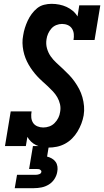

<svg xmlns="http://www.w3.org/2000/svg" viewBox="-20 -763 544 1003"><path d="M233 8Q216 8 199.5 5Q183 2 168.5 -5Q154 -12 142.5 -23Q131 -34 123 -48L115 0H6L36 -181H145Q142 -165 143.5 -149Q145 -133 153 -121Q161 -109 175.5 -103Q190 -97 206 -97Q222 -97 237.5 -102.5Q253 -108 265 -120Q277 -132 284.5 -147Q292 -162 294 -178Q298 -199 293.5 -218.5Q289 -238 279.5 -254.5Q270 -271 257 -285Q244 -299 230 -312Q216 -325 202 -337.5Q188 -350 175 -364Q162 -378 150.5 -393.5Q139 -409 129.5 -425.5Q120 -442 113 -460Q106 -478 102 -498Q98 -518 97.5 -538Q97 -558 101 -578Q104 -598 110 -617Q116 -636 124.5 -654.5Q133 -673 145.5 -690Q158 -707 174 -720Q190 -733 210 -738Q230 -743 249 -743Q270 -743 290 -739Q310 -735 327.5 -727Q345 -719 360 -706.5Q375 -694 385 -677L394 -735H504L474 -554H364Q367 -570 365.5 -585.5Q364 -601 356 -613.5Q348 -626 334 -632Q320 -638 304 -638Q289 -638 274 -632Q259 -626 248.5 -614Q238 -602 231.5 -587.5Q225 -573 223 -558Q219 -533 225.5 -510Q232 -487 245 -468.5Q258 -450 275 -434.5Q292 -419 308.5 -403.5Q325 -388 340.5 -372Q356 -356 369.5 -337Q383 -318 393.5 -298Q404 -278 410.5 -255Q417 -232 419 -208Q421 -184 417 -160Q413 -138 405 -117Q397 -96 385 -76Q373 -56 356.5 -39.5Q340 -23 319.5 -12Q299 -1 277 3.5Q255 8 233 8ZM57 220 69 150H169Q177 150 186 146.5Q195 143 196 135Q197 131 194.5 128Q192 125 189 123Q186 121 182 120.5Q178 120 174 120H132L152 0H235L226 55Q239 58 251 65Q263 72 270.5 82.5Q278 93 280 107Q282 121 279 135Q276 154 264.5 172Q253 190 235 201Q217 212 197 216Q177 220 157 220Z"/></svg>

Font: Iosevka Slab Extrabold Oblique
Style: Regular
Weight: 800
Italic angle: -9°
Monospace: yes
Designer: Belleve Invis
Foundry: Belleve Invis
Version: Version 11.1.1; ttfautohint (v1.8.3)